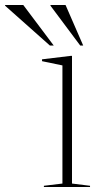

<svg xmlns="http://www.w3.org/2000/svg" viewBox="-152 -752 398 772"><path d="M137.5 -527.5V-14L210 -5V0H24.5V-5L99 -14V-489L17 -506V-513.5L133.5 -527.5ZM64 -569H48.5L-131.5 -729V-732H-58.5ZM182.5 -569H170.5L51 -729V-732H111.5Z"/></svg>

Font: Newsreader Display ExtraLight
Style: Regular
Weight: 275
Designer: Hugues Gentile
Foundry: Production Type
Version: Version 1.002